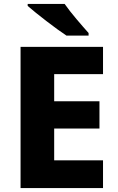

<svg xmlns="http://www.w3.org/2000/svg" viewBox="-20 -951 595 971"><path d="M307 -931H120V-921C163 -883 264 -805 316 -771H428V-784C395 -821 338 -886 307 -931ZM501 0V-140H254V-301H483V-439H254V-576H501V-714H84V0Z"/></svg>

Font: Noto Sans Arabic UI XBd
Style: Regular
Weight: 800
Designer: Monotype Design Team, Nadine Chahine and Nizar Qandah
Foundry: Monotype Imaging Inc.
Version: Version 2.010